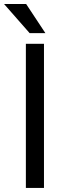

<svg xmlns="http://www.w3.org/2000/svg" viewBox="-47 -927 317 947"><path d="M169.9 0H80.6V-710.9H169.9ZM176.8 -763.7H99.1L-26.9 -907.2H82Z"/></svg>

Font: Roboto Condensed
Style: Regular
Weight: 400
Designer: Google
Version: Version 2.001047; 2015